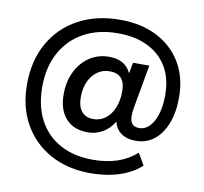

<svg xmlns="http://www.w3.org/2000/svg" viewBox="-92 -815 1149 1081"><g transform="rotate(10 482.5 -275.0)"><path d="M493 165Q363 165 264 111Q165 57 110 -40Q55 -137 55 -267Q55 -402 112 -503Q169 -604 271.5 -659.5Q374 -715 510 -715Q631 -715 721 -669Q811 -623 861 -539Q911 -455 911 -341Q911 -255 886 -191.5Q861 -128 816.5 -93.5Q772 -59 712 -59Q662 -59 630 -81.5Q598 -104 587 -146Q560 -102 521 -80.5Q482 -59 438 -59Q357 -59 312.5 -109Q268 -159 268 -246Q268 -320 296 -377Q324 -434 373 -466.5Q422 -499 485 -499Q577 -499 610 -427L622 -489H715L672 -248Q666 -215 666 -194Q666 -133 719 -133Q769 -133 800.5 -190.5Q832 -248 832 -341Q832 -435 793 -501Q754 -567 682 -602.5Q610 -638 510 -638Q399 -638 316 -592.5Q233 -547 187.5 -463.5Q142 -380 142 -267Q142 -157 185 -77Q228 3 307 45.5Q386 88 493 88Q649 88 742 4L781 71Q733 116 658 140.5Q583 165 493 165ZM456 -138Q495 -138 525.5 -161Q556 -184 573 -225.5Q590 -267 590 -321Q590 -419 502 -419Q443 -419 404.5 -371.5Q366 -324 366 -247Q366 -194 389.5 -166Q413 -138 456 -138Z"/></g></svg>

Font: MulishBold
Style: Bold
Weight: 700
Designer: Vernon Adams
Foundry: Vernon Adams
Version: Version 3.602; ttfautohint (v1.8.3)